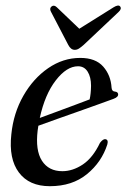

<svg xmlns="http://www.w3.org/2000/svg" viewBox="-20 -649 447 678"><path d="M359 -139Q339 -76.5 287 -34Q235 8.5 156 8.5Q83 8.5 46.8 -39.8Q10.5 -88 20 -174.5Q27.5 -249.5 62.5 -310.8Q97.5 -372 150 -408.2Q202.5 -444.5 263.5 -444.5Q317.5 -444.5 344.5 -413.8Q371.5 -383 374 -339Q375 -326 386.5 -325.5Q395.5 -324.5 397 -317.5Q399 -306.5 381 -300Q364.5 -294 332 -282.2Q299.5 -270.5 260 -256.5Q220.5 -242.5 182.2 -229Q144 -215.5 115.5 -205Q114 -197 113 -188.5Q104.5 -118 128.2 -81.2Q152 -44.5 200 -44.5Q237 -44.5 272.5 -68.2Q308 -92 333 -144.5Q344 -159 352.5 -157.5Q363.5 -155.5 359 -139ZM255.5 -415Q215.5 -415 177 -365.2Q138.5 -315.5 120.5 -232.5Q147.5 -242.5 180.2 -254.5Q213 -266.5 244 -278.2Q275 -290 296.5 -298Q301 -317 301.5 -346Q301.5 -377 289.5 -396Q277.5 -415 255.5 -415ZM275.5 -490.5Q266.5 -482.5 259.2 -477.8Q252 -473 244 -473Q230 -473 221 -490.5L160 -607.5Q153.5 -619.5 162.5 -626.5Q171 -632.5 180.5 -623.5L260 -547.5L381.5 -623.5Q398 -633.5 404 -626.5Q411 -618 398.5 -606.5Z"/></svg>

Font: Fraunces 144pt S050
Style: Italic
Weight: 400
Italic angle: -16°
Version: Version 1.000; ttfautohint (v1.8.3)